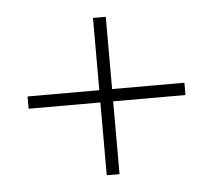

<svg xmlns="http://www.w3.org/2000/svg" viewBox="-37 -502 487 441"><g transform="rotate(-5 207.0 -281.5)"><path d="M192.3 -462.8H221.8V-296.2H388.5V-267.9H221.8V-100H192.3V-267.9H26.9V-296.2H192.3Z"/></g></svg>

Font: Suranna
Style: Regular
Weight: 400
Version: Version 1.0.5; ttfautohint (v1.2.42-39fb)